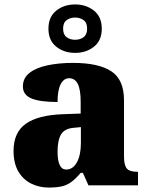

<svg xmlns="http://www.w3.org/2000/svg" viewBox="-20 -834 666 864"><path d="M199 10Q156 10 120 -8Q84 -26 62.5 -62.5Q41 -99 41 -155Q41 -238 96 -277Q151 -316 262 -320L343 -323V-375Q343 -431 330 -456.5Q317 -482 291 -482Q267 -482 253 -455Q239 -428 239 -375Q160 -375 121.5 -391Q83 -407 83 -445Q83 -483 113.5 -506.5Q144 -530 195.5 -540.5Q247 -551 308 -551Q423 -551 480.5 -513.5Q538 -476 538 -383V-131Q538 -91 550.5 -76Q563 -61 597 -61H601V0H378L353 -56H343Q321 -30 301.5 -15.5Q282 -1 258.5 4.5Q235 10 199 10ZM278 -71Q308 -71 326 -103.5Q344 -136 344 -191V-262L313 -259Q271 -256 255 -229.5Q239 -203 239 -152Q239 -71 278 -71ZM318 -596Q268 -596 233 -624Q198 -652 198 -705Q198 -758 233 -786Q268 -814 318 -814Q368 -814 403 -786Q438 -758 438 -705Q438 -652 403 -624Q368 -596 318 -596ZM318 -655Q340 -655 356 -666.5Q372 -678 372 -705Q372 -732 356 -743.5Q340 -755 318 -755Q296 -755 280 -743.5Q264 -732 264 -705Q264 -678 280 -666.5Q296 -655 318 -655Z"/></svg>

Font: Noto Serif Hentaigana Black
Style: Regular
Weight: 900
Designer: Kazuhiro Yamada
Foundry: nipponia
Version: Version 1.000; ttfautohint (v1.8.4.7-5d5b)